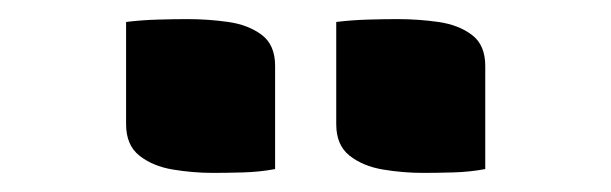

<svg xmlns="http://www.w3.org/2000/svg" viewBox="-20 -790 640 201"><path d="M112 -767Q128 -769 145.5 -769.5Q163 -770 176 -770Q198 -770 219 -767Q240 -764 254 -753.5Q268 -743 268 -721V-613Q252 -610 234.5 -609.5Q217 -609 203 -609Q182 -609 161 -612.5Q140 -616 126 -627Q112 -638 112 -660ZM332 -767Q348 -769 365.5 -769.5Q383 -770 396 -770Q418 -770 439 -767Q460 -764 474 -753.5Q488 -743 488 -721V-613Q472 -610 454.5 -609.5Q437 -609 423 -609Q402 -609 381 -612.5Q360 -616 346 -627Q332 -638 332 -660Z"/></svg>

Font: Recursive Sn Csl St XBd
Style: Regular
Weight: 800
Version: Version 1.085;hotconv 1.1.0;makeotfexe 2.6.0; ttfautohint (v